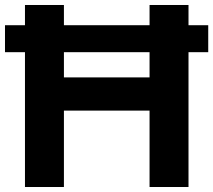

<svg xmlns="http://www.w3.org/2000/svg" viewBox="-31 -749 854 769"><path d="M69 0V-540H-11V-648H69V-729H225V-648H568V-729H724V-648H803V-540H724V0H568V-306H225V0ZM225 -439H568V-540H225Z"/></svg>

Font: Mona Sans
Style: Bold
Weight: 700
Designer: Deni Anggara
Foundry: GitHub
Version: Version 2.000;Glyphs 3.2.3 (3260)